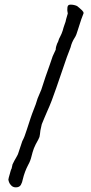

<svg xmlns="http://www.w3.org/2000/svg" viewBox="-20 -754 390 827"><path d="M314 -621Q313 -616 309 -606Q305 -596 302 -592Q289 -572 284 -550Q283 -548 268 -508Q246 -442 223 -377Q202 -315 184 -276Q178 -262 172 -248Q166 -234 160 -219Q158 -212 154 -192Q152 -172 150 -164Q146 -154 138 -140Q135 -136 126 -115Q120 -99 115.5 -80Q111 -61 102 -45Q94 -30 88 -14Q82 2 78 19Q76 31 70 42Q64 53 48 53Q34 53 26 42Q19 35 16 20Q16 17 18 10Q20 3 22 -4Q24 -12 26 -18.5Q28 -25 30 -28Q32 -38 34 -46Q38 -53 42 -62Q46 -69 50 -76Q58 -90 58 -92Q73 -139 76 -146Q86 -164 96 -197Q104 -222 112 -246Q113 -251 134 -305Q138 -319 142 -330Q152 -353 158 -368Q161 -377 176 -423L194 -474L207 -512L220 -540Q220 -547 222 -554Q226 -565 226 -566Q227 -569 229 -572Q232 -578 232 -580Q233 -585 240 -598Q245 -607 250 -622Q253 -634 258 -648Q263 -660 265 -672Q268 -684 272 -696L270 -708V-714Q270 -724 272 -728Q275 -734 284 -734Q299 -734 312 -728Q320 -722 334 -709V-708L336 -707Q335 -706 338 -704Q340 -701 340 -697Q333 -682 314 -621Z"/></svg>

Font: ToneOZ-Tsuipita-TC
Style: Tsuipita-TC
Weight: 400
Designer: :Jeffrey Xuan (Chih-Lin Hsuan)  :
Foundry: jeffreyx@gmail.com, cjkFonts.io
Version: Version 0.24071